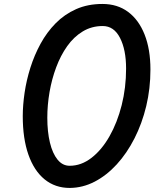

<svg xmlns="http://www.w3.org/2000/svg" viewBox="-20 -949 794 970"><path d="M332.5 0.5Q258.5 0.5 205.2 -43Q152 -86.5 123.5 -167.8Q95 -249 95 -362Q95 -417 104.2 -480.2Q113.5 -543.5 133.5 -607Q153.5 -670.5 185 -728.2Q216.5 -786 261 -831.2Q305.5 -876.5 364.5 -902.8Q423.5 -929 497.5 -929Q573 -929 627 -889Q681 -849 710.5 -774.5Q740 -700 740 -597.5Q740 -501.5 718.8 -413Q697.5 -324.5 659.2 -249.5Q621 -174.5 569.8 -118.5Q518.5 -62.5 458.2 -31.2Q398 0 332.5 0.5ZM332 -111.5Q390.5 -111.5 442.2 -151.5Q494 -191.5 533.2 -260.5Q572.5 -329.5 594.8 -417.8Q617 -506 617 -602.5Q617 -698 586.2 -757.8Q555.5 -817.5 499 -817.5Q443 -817.5 398 -790.2Q353 -763 319.5 -715.8Q286 -668.5 263.8 -608.8Q241.5 -549 230.2 -483.5Q219 -418 219 -354.5Q219 -283.5 232.2 -228.5Q245.5 -173.5 270.8 -142.5Q296 -111.5 332 -111.5Z"/></svg>

Font: Edu AU VIC WA NT Hand SemiBold
Style: Regular
Weight: 600
Version: Version 1.001